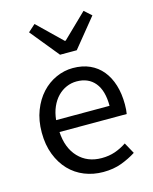

<svg xmlns="http://www.w3.org/2000/svg" viewBox="-125 -915 803 1010"><g transform="rotate(-15 277.0 -410.0)"><path d="M311 13Q257 13 209.5 -6Q162 -25 127 -61.5Q92 -98 71.5 -151Q51 -204 51 -271Q51 -337 71.5 -390Q92 -443 126 -480Q160 -517 204.5 -537Q249 -557 296 -557Q348 -557 388 -539Q428 -521 455.5 -487.5Q483 -454 497.5 -407Q512 -360 512 -302Q512 -287 511 -273.5Q510 -260 508 -250H142Q147 -162 195.5 -111Q244 -60 322 -60Q362 -60 395 -71.5Q428 -83 458 -103L491 -43Q455 -20 411 -3.5Q367 13 311 13ZM432 -315Q432 -398 396.5 -441Q361 -484 297 -484Q268 -484 241.5 -472.5Q215 -461 194 -439.5Q173 -418 159 -386.5Q145 -355 141 -315ZM123 -798 162 -833 293 -706H298L429 -833L468 -798L341 -642H250Z"/></g></svg>

Font: SpoqaHanSans-Regular
Style: Regular
Weight: 400
Designer: [Spoqa Han Sans] Dong-huui Kim \uAE40 \uB3D9 \uD718  Younghwa Kang \uAC15 \uC601 \uD654  [Noto Sans] Ryoko NISHIZUKA \u8
Foundry: Spoqa (http://www.spoqa-han-sans.com)
Version: Version 2.000